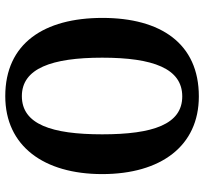

<svg xmlns="http://www.w3.org/2000/svg" viewBox="-43 -722 775 729"><g transform="rotate(90 344.5 -357.5)"><path d="M345 10C535 10 641 -137 641 -358C641 -580 535 -725 346 -725C145 -725 48 -580 48 -359C48 -137 145 10 345 10ZM345 -53C240 -53 199 -166 199 -358C199 -551 240 -662 346 -662C452 -662 490 -551 490 -358C490 -166 452 -53 345 -53Z"/></g></svg>

Font: Noto Serif Georgian Condensed Bold
Style: Regular
Weight: 700
Width: 3
Designer: Monotype Design Team, Akaki Razmadze
Foundry: Google LLC
Version: Version 2.003